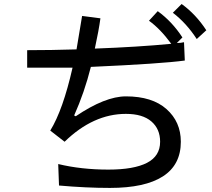

<svg xmlns="http://www.w3.org/2000/svg" viewBox="-20 -879 1040 942"><path d="M992.2 -730.5 945.3 -687.5Q894.5 -765.6 828.1 -816.4L871.1 -859.4Q941.4 -808.6 992.2 -730.5ZM886.7 -582Q773.4 -566.4 425.8 -550.8Q394.5 -425.8 343.8 -312.5L351.6 -308.6Q496.1 -406.2 597.7 -406.2Q726.6 -406.2 796.9 -343.8Q867.2 -281.2 867.2 -183.6Q867.2 -70.3 779.3 -13.7Q691.4 43 519.5 43Q402.3 43 269.5 31.2L265.6 -74.2Q378.9 -46.9 511.7 -46.9Q636.7 -46.9 701.2 -80.1Q765.6 -113.3 765.6 -183.6Q765.6 -246.1 722.7 -283.2Q679.7 -320.3 597.7 -320.3Q437.5 -320.3 296.9 -183.6L226.6 -238.3Q289.1 -339.8 335.9 -546.9H113.3V-632.8Q230.5 -632.8 355.5 -636.7L382.8 -800.8L472.7 -789.1Q464.8 -730.5 445.3 -640.6Q656.2 -648.4 820.3 -664.1Q765.6 -738.3 710.9 -777.3L753.9 -824.2Q824.2 -773.4 875 -695.3L847.7 -668Q867.2 -668 882.8 -671.9Z"/></svg>

Font: WenQuanYi Micro Hei Mono
Style: Regular
Weight: 400
Foundry: Ascender Corporation
Version: Version 0.2.0-beta